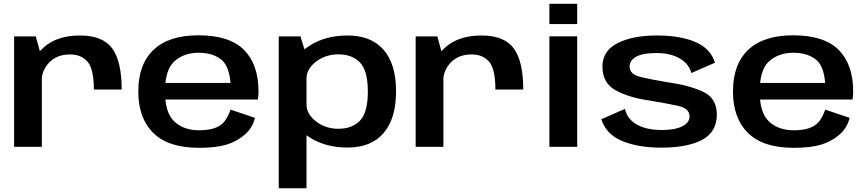

<svg xmlns="http://www.w3.org/2000/svg" viewBox="-20 -786 4641 1028"><path d="M482.5 -306.5H631.5Q631.5 -457.5 580.8 -526.8Q530 -596 408 -596Q288 -596 217 -534.8Q146 -473.5 146 -392L203 -352Q203 -409 244 -451.8Q285 -494.5 355 -494.5Q415.5 -494.5 449 -455.2Q482.5 -416 482.5 -306.5ZM55.5 0H204V-474L171.5 -591H55.5Z M1046.5 5.5V-88.5Q963 -88.5 913.5 -135.5Q863.5 -181.5 863.5 -295.5Q863.5 -413 914 -458Q965 -503.5 1043.5 -503.5Q1124 -503.5 1170.5 -462Q1207.5 -425.5 1214 -342H849V-253H1360.5Q1364 -272.5 1364 -297Q1364 -440 1286.5 -519Q1208 -597 1043 -597Q884.5 -597 803 -520Q720.5 -443 720.5 -296Q720.5 -152.5 802 -73Q882 5.5 1046.5 5.5ZM1046.5 -88.5V5.5Q1137 5.5 1194 -12Q1250.5 -29.5 1291.5 -66Q1332.5 -102 1345 -155L1214.5 -199Q1202.5 -164.5 1183.5 -138Q1163.5 -112 1129 -100Q1095 -88.5 1046.5 -88.5Z M1472.5 222H1621V-487.5L1588.5 -591H1472.5ZM1841 4Q1967 4 2033.8 -73.5Q2100.5 -151 2100.5 -297Q2100.5 -443 2033.8 -519.5Q1967 -596 1841 -596Q1724 -596 1640.2 -543Q1556.5 -490 1556.5 -436.5L1621 -366Q1621 -416.5 1672 -455.8Q1723 -495 1792 -495Q1865.5 -495 1907.5 -451.2Q1949.5 -407.5 1949.5 -296Q1949.5 -184 1907.5 -140.2Q1865.5 -96.5 1792 -96.5Q1723 -96.5 1672 -136Q1621 -175.5 1621 -227L1556.5 -155.5Q1556.5 -102 1640.2 -49Q1724 4 1841 4Z M2632.5 -306.5H2781.5Q2781.5 -457.5 2730.8 -526.8Q2680 -596 2558 -596Q2438 -596 2367 -534.8Q2296 -473.5 2296 -392L2353 -352Q2353 -409 2394 -451.8Q2435 -494.5 2505 -494.5Q2565.5 -494.5 2599 -455.2Q2632.5 -416 2632.5 -306.5ZM2205.5 0H2354V-474L2321.5 -591H2205.5Z M2921.5 0H3070.5V-591.5H2921.5ZM2921.5 -765.5V-657H3070.5V-765.5Z M3520.5 4.5Q3661.5 4.5 3739.8 -37.5Q3818 -79.5 3818 -172.5Q3818 -262 3742 -296Q3666 -330 3556 -345.5Q3469 -359.5 3410 -373.8Q3351 -388 3351 -429.5Q3351 -463 3386.5 -482.5Q3422 -502 3494 -502Q3570 -502 3619.5 -473Q3669 -444 3681.5 -395L3808 -450Q3785 -526 3703.5 -561Q3622 -596 3496.5 -596Q3367 -596 3286.2 -554.8Q3205.5 -513.5 3205.5 -429.5Q3205.5 -341.5 3276.2 -302.5Q3347 -263.5 3456.5 -248Q3547 -233 3609.5 -219.5Q3672 -206 3672 -163Q3672 -129.5 3633.2 -109.8Q3594.5 -90 3523 -90Q3441.5 -90 3390 -119Q3338.5 -148 3326 -203L3199.5 -147.5Q3225 -67 3310.8 -31.2Q3396.5 4.5 3520.5 4.5Z M4230.5 5.5V-88.5Q4147 -88.5 4097.5 -135.5Q4047.5 -181.5 4047.5 -295.5Q4047.5 -413 4098 -458Q4149 -503.5 4227.5 -503.5Q4308 -503.5 4354.5 -462Q4391.5 -425.5 4398 -342H4033V-253H4544.5Q4548 -272.5 4548 -297Q4548 -440 4470.5 -519Q4392 -597 4227 -597Q4068.5 -597 3987 -520Q3904.5 -443 3904.5 -296Q3904.5 -152.5 3986 -73Q4066 5.5 4230.5 5.5ZM4230.5 -88.5V5.5Q4321 5.5 4378 -12Q4434.5 -29.5 4475.5 -66Q4516.5 -102 4529 -155L4398.5 -199Q4386.5 -164.5 4367.5 -138Q4347.5 -112 4313 -100Q4279 -88.5 4230.5 -88.5Z"/></svg>

Font: Anybody SemiExpanded SemiBold
Style: Regular
Weight: 600
Width: 6
Designer: Tyler Finck
Foundry: Etcetera Type Company
Version: Version 1.113;gftools[0.9.25]